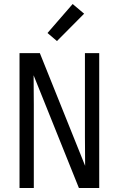

<svg xmlns="http://www.w3.org/2000/svg" viewBox="-20 -934 590 954"><path d="M148 0H77V-670H178L403 -110Q402 -183 402 -256Q402 -329 402 -402V-670H473V0H372L147 -560Q148 -487 148 -414Q148 -341 148 -268ZM263 -730 216 -770 341 -914 398 -866Z"/></svg>

Font: Lode
Style: Regular
Weight: 400
Monospace: yes
Designer: Belleve Invis
Foundry: Belleve Invis
Version: Version 29.2.0; ttfautohint (v1.8.3)